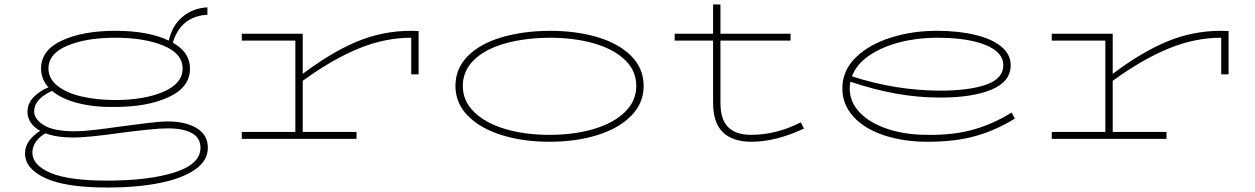

<svg xmlns="http://www.w3.org/2000/svg" viewBox="-20 -622 5622 860"><path d="M911 40Q911 98 853 138Q795 178 693.5 198Q592 218 462 218Q275 218 183.5 176Q92 134 92 65Q92 33 112 7Q132 -19 160 -36Q130 -53 116.5 -75Q103 -97 103 -120Q103 -159 130.5 -187Q158 -215 197 -231Q164 -267 164 -315Q164 -398 258.5 -441Q353 -484 496 -484Q645 -484 736 -440Q751 -508 798 -547Q845 -586 909 -589V-556Q790 -549 754 -431Q831 -388 831 -315Q831 -231 735.5 -187Q640 -143 496 -143Q406 -141 331.5 -159.5Q257 -178 213 -215Q133 -178 133 -124Q133 -88 177 -61Q221 -34 315 -34Q349 -34 398 -39.5Q447 -45 525 -56Q584 -64 641.5 -71Q699 -78 732 -78Q811 -78 861 -48Q911 -18 911 40ZM197 -315Q197 -270 237 -238Q277 -206 345 -190Q413 -174 496 -174Q626 -174 712 -211Q798 -248 798 -315Q798 -382 712.5 -417.5Q627 -453 496 -453Q367 -453 282 -417.5Q197 -382 197 -315ZM878 40Q878 -5 839 -26Q800 -47 732 -47Q697 -47 639 -41Q581 -35 522 -27Q371 -6 311 -6Q233 -6 184 -25Q158 -11 141.5 12Q125 35 125 61Q125 118 206.5 152.5Q288 187 460 187Q647 187 762.5 150Q878 113 878 40Z M1855 -483V-289H1822V-453Q1704 -453 1586 -404.5Q1468 -356 1336 -260V-31H1577V0H1063V-31H1303V-440H1063V-471H1336V-291Q1461 -386 1577 -435Q1693 -484 1822 -484Z M2020 -237Q2020 -315 2075 -370.5Q2130 -426 2225.5 -454.5Q2321 -483 2441 -484Q2561 -484 2656.5 -455.5Q2752 -427 2807.5 -371Q2863 -315 2863 -237Q2863 -160 2807.5 -103.5Q2752 -47 2656 -17Q2560 13 2441 13Q2323 13 2227 -17Q2131 -47 2075.5 -103.5Q2020 -160 2020 -237ZM2830 -237Q2830 -305 2779.5 -353.5Q2729 -402 2641 -427.5Q2553 -453 2441 -453Q2329 -452 2241 -427Q2153 -402 2103 -353.5Q2053 -305 2053 -237Q2053 -170 2103.5 -120.5Q2154 -71 2242 -44.5Q2330 -18 2441 -18Q2552 -18 2640.5 -44.5Q2729 -71 2779.5 -120.5Q2830 -170 2830 -237Z M3581 -46Q3454 13 3346 13Q3263 13 3218.5 -29Q3174 -71 3174 -163V-440H3002V-471H3174V-602H3207V-471H3521V-440H3207V-163Q3207 -85 3242.5 -51.5Q3278 -18 3344 -18Q3457 -18 3567 -74Z M4526 -91Q4444 -40 4352.5 -13.5Q4261 13 4135 13Q4028 13 3941 -15.5Q3854 -44 3803.5 -98.5Q3753 -153 3753 -226Q3753 -306 3813 -364.5Q3873 -423 3970 -453.5Q4067 -484 4175 -484Q4274 -484 4349.5 -465.5Q4425 -447 4466 -412.5Q4507 -378 4507 -330Q4507 -256 4421 -220.5Q4335 -185 4193 -185Q4090 -185 3991.5 -203Q3893 -221 3789 -256Q3786 -241 3786 -226Q3786 -165 3831 -118Q3876 -71 3955.5 -44.5Q4035 -18 4135 -18Q4251 -16 4341.5 -42Q4432 -68 4511 -118ZM3796 -280Q3994 -216 4193 -216Q4321 -216 4397.5 -243Q4474 -270 4474 -330Q4474 -388 4394.5 -420.5Q4315 -453 4175 -453Q4089 -453 4009.5 -432.5Q3930 -412 3873 -373Q3816 -334 3796 -280Z M5483 -483V-289H5450V-453Q5332 -453 5214 -404.5Q5096 -356 4964 -260V-31H5205V0H4691V-31H4931V-440H4691V-471H4964V-291Q5089 -386 5205 -435Q5321 -484 5450 -484Z"/></svg>

Font: BioRhyme Expanded ExtraLight
Style: Regular
Weight: 275
Width: 7
Designer: Aoife Mooney
Foundry: Aoife Mooney Type
Version: Version 1.001